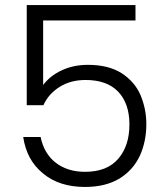

<svg xmlns="http://www.w3.org/2000/svg" viewBox="-20 -738 657 761"><path d="M517 -718C517 -718 86 -718 86 -718C86 -718 86 -321 86 -321C86 -321 152 -321 152 -321C152 -321 152 -321 152 -321C166 -352 188 -376 217 -394C246 -412 280 -421 319 -421C319 -421 319 -421 319 -421C375 -421 418 -406 448 -375C478 -344 493 -300 493 -245C493 -245 493 -245 493 -245C493 -188 478 -143 449 -109C419 -74 375 -57 317 -57C317 -57 317 -57 317 -57C271 -57 232 -69 201 -93C170 -117 150 -151 141 -195C141 -195 72 -195 72 -195C72 -195 72 -195 72 -195C81 -134 107 -86 150 -51C193 -15 248 3 317 3C317 3 317 3 317 3C371 3 416 -8 453 -30C489 -52 516 -82 534 -120C551 -157 560 -199 560 -246C560 -246 560 -246 560 -246C560 -287 552 -325 537 -361C522 -396 497 -425 462 -448C427 -470 383 -481 328 -481C328 -481 328 -481 328 -481C291 -481 256 -474 224 -459C192 -444 168 -424 151 -401C151 -401 151 -657 151 -657C151 -657 517 -657 517 -657C517 -657 517 -718 517 -718Z"/></svg>

Font: wox.body
Style: Regular
Weight: 500
Designer: Ninad Kale (Devanagari), Jonny Pinhorn (Latin)
Foundry: Indian Type Foundry
Version: ""